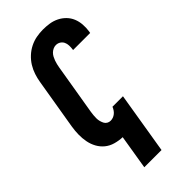

<svg xmlns="http://www.w3.org/2000/svg" viewBox="-294 -808 1088 1088"><g transform="rotate(-45 250.0 -264.0)"><path d="M158 215 192 8Q163 7 134.5 -1Q106 -9 84.5 -26.5Q63 -44 49.5 -68.5Q36 -93 30.5 -121.5Q25 -150 25.5 -179.5Q26 -209 31 -240L82 -545Q86 -570 94.5 -596Q103 -622 117.5 -645.5Q132 -669 153 -688.5Q174 -708 199 -720.5Q224 -733 250.5 -738Q277 -743 303 -743Q330 -743 355.5 -739Q381 -735 404 -723.5Q427 -712 444.5 -694Q462 -676 471.5 -653Q481 -630 483 -603.5Q485 -577 481 -550L479 -540H342L343 -544Q345 -559 344.5 -574Q344 -589 338 -601.5Q332 -614 320 -621.5Q308 -629 293 -629Q282 -629 271 -624Q260 -619 251.5 -610.5Q243 -602 237.5 -591.5Q232 -581 228 -570Q224 -559 221.5 -548Q219 -537 217 -526L166 -221Q164 -209 163 -196.5Q162 -184 162 -172.5Q162 -161 165 -149.5Q168 -138 173 -128Q178 -118 188 -112Q198 -106 210 -106Q220 -106 230 -109.5Q240 -113 248.5 -120Q257 -127 263 -136Q269 -145 273 -155H357L296 215Z"/></g></svg>

Font: Iosevka Heavy Oblique
Style: Regular
Weight: 900
Italic angle: -9°
Monospace: yes
Designer: Belleve Invis
Foundry: Belleve Invis
Version: Version 32.5.0; ttfautohint (v1.8.4)